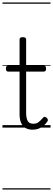

<svg xmlns="http://www.w3.org/2000/svg" viewBox="-20 -1030 428 1550"><path d="M244 17Q208 17 184.5 2.5Q161 -12 149.5 -40Q138 -68 138 -107V-452H47Q36 -452 32 -458Q28 -464 28 -476Q28 -489 32 -494.5Q36 -500 47 -500H138V-711Q138 -721 144.5 -725.5Q151 -730 164 -730Q177 -730 184 -725.5Q191 -721 191 -711V-500H332Q343 -500 347.5 -494.5Q352 -489 352 -476Q352 -464 347.5 -458Q343 -452 332 -452H191V-119Q191 -78 203 -54.5Q215 -31 250 -31Q275 -31 292.5 -45Q310 -59 327 -79Q334 -88 341.5 -86.5Q349 -85 357 -79Q364 -72 366 -64.5Q368 -57 363 -50Q349 -29 331 -14Q313 1 291 9Q269 17 244 17ZM0 490H388V500H0ZM0 -20H388V0H0ZM0 -505H388V-500H0ZM0 -1010H388V-1000H0Z"/></svg>

Font: Playwrite ES Guides
Style: Regular
Weight: 400
Designer: Veronika Burian, José Scaglione
Foundry: TypeTogether
Version: Version 1.003